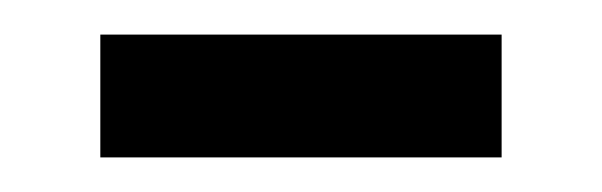

<svg xmlns="http://www.w3.org/2000/svg" viewBox="-20 -359 348 111"><path d="M38 -268V-339H270V-268Z"/></svg>

Font: Noto Sans Tamil ExtraCondensed
Style: Regular
Weight: 400
Width: 2
Designer: Jelle Bosma - Monotype Design Team
Foundry: Monotype Imaging Inc.
Version: Version 2.004; ttfautohint (v1.8.4.7-5d5b)